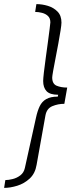

<svg xmlns="http://www.w3.org/2000/svg" viewBox="-67 -755 378 934"><path d="M110 -735Q138 -735 166 -726.5Q194 -718 213 -698.5Q232 -679 232 -645Q232 -634 227.5 -606Q223 -578 216.5 -542Q210 -506 203 -471Q196 -436 191.5 -410Q187 -384 187 -378Q187 -347 208.5 -338Q230 -329 260 -329L246 -250Q215 -250 187.5 -238.5Q160 -227 154 -193L111 47Q104 89 77.5 113.5Q51 138 17 148.5Q-17 159 -47 159L-41 121Q-26 121 -5.5 116Q15 111 32 98Q49 85 54 62L108 -182Q115 -215 126 -238Q137 -261 158 -273Q179 -285 214 -285L216 -294Q176 -294 159.5 -311.5Q143 -329 143 -361Q143 -372 146.5 -403Q150 -434 155.5 -473Q161 -512 166 -550Q171 -588 174.5 -615Q178 -642 178 -646Q178 -666 166.5 -677Q155 -688 137.5 -692.5Q120 -697 104 -697Z"/></svg>

Font: Archivo SemiExpanded Thin
Style: Italic
Weight: 250
Width: 6
Italic angle: -10°
Designer: Hector Gatti
Foundry: Omnibus-Type
Version: Version 2.001